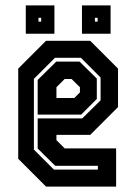

<svg xmlns="http://www.w3.org/2000/svg" viewBox="-20 -691 504 711"><path d="M314 -540 417 -437V-294.5L314 -191.5H189V-172L219.5 -141.5H410V0H150.5L47.5 -103V-437L150.5 -540ZM279.5 -477H183.5L105.5 -399V-137L179.5 -63H342.5V-77H184.5L119.5 -141V-252.5H284.5L352.5 -319.5V-404ZM274.5 -463 338.5 -400V-324.5L280.5 -266.5H119.5V-395L188.5 -463ZM245 -398.5H219.5L189 -368V-328H255L276 -349V-368ZM283.5 -566V-671H389.5V-566ZM75.5 -566V-671H181.5V-566ZM122.5 -611H132.5V-625H122.5ZM331.5 -611H341.5V-625H331.5Z"/></svg>

Font: Tourney Condensed Regular
Style: Bold
Weight: 700
Width: 3
Designer: Tyler Finck
Foundry: Etcetera Type Co
Version: Version 1.010; ttfautohint (v1.8.3)